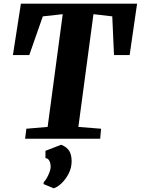

<svg xmlns="http://www.w3.org/2000/svg" viewBox="-20 -763 774 1056"><path d="M118 0 125 -55 242 -65 325 -685 215.5 -673 141 -460H51L95 -743H734L693 -460H607L597.5 -673L494 -685L411 -65L536 -55L531 0ZM219.5 249.5 220.5 238.5Q226.5 234 235.8 218.8Q245 203.5 252.2 184.2Q259.5 165 258.5 149Q258 134 251.2 121Q244.5 108 230 106.5V66.5L316.5 33Q349.5 46.5 361.8 68.5Q374 90.5 374 124Q374 160.5 357.2 192.5Q340.5 224.5 317.8 245.8Q295 267 275.5 272.5Z"/></svg>

Font: Merriweather 20pt Black
Style: Italic
Weight: 900
Italic angle: -7.8°
Version: Version 2.101